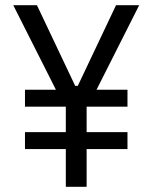

<svg xmlns="http://www.w3.org/2000/svg" viewBox="-20 -718 586 738"><path d="M313 -145V0H233V-145H76V-210H233V-308H76V-373H195L31 -698H122L269 -388H279L426 -698H515L351 -373H470V-308H313V-210H470V-145Z"/></svg>

Font: IBM Plex Sans Condensed
Style: Regular
Weight: 400
Width: 3
Designer: Mike Abbink, Paul van der Laan, Pieter van Rosmalen
Foundry: Bold Monday
Version: Version 1.1